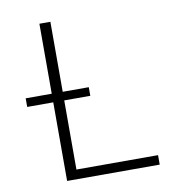

<svg xmlns="http://www.w3.org/2000/svg" viewBox="-82 -804 815 878"><g transform="rotate(-10 326.0 -365.0)"><path d="M38 -365V-405H159V-730H210V-405H331V-365H210V-44H589V0H159V-365Z"/></g></svg>

Font: Mplus 1p Light
Style: Regular
Weight: 300
Version: Version 1.061